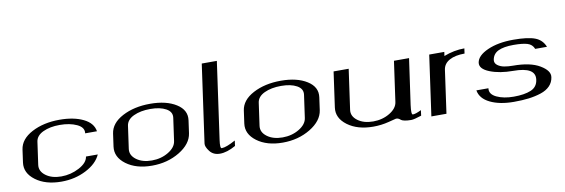

<svg xmlns="http://www.w3.org/2000/svg" viewBox="-54 -1158 4607 1566"><g transform="rotate(-10 2249.5 -375.0)"><path d="M710 -354.5H612.3Q619.1 -403.3 560.5 -430.7Q502 -458 418.9 -458Q337.9 -458 280.8 -431.2Q223.6 -404.3 216.8 -354.5L190.4 -167Q183.6 -115.2 232.9 -78.6Q282.2 -42 360.4 -42Q439.5 -42 509.3 -79.1Q579.1 -116.2 585.9 -167H683.6Q651.4 -94.7 559.1 -47.4Q466.8 0 354.5 0Q223.6 0 141.6 -61Q59.6 -122.1 71.3 -208L85.9 -312.5Q97.7 -397.5 194.8 -448.7Q292 -500 424.8 -500Q542 -500 620.6 -461.9Q699.2 -423.8 710 -354.5Z M1315.4 -167 1341.8 -354.5Q1348.6 -403.3 1299.3 -430.7Q1250 -458 1168.9 -458Q1087.9 -458 1030.8 -431.2Q973.6 -404.3 966.8 -354.5L940.4 -167Q933.6 -115.2 982.9 -78.6Q1032.2 -42 1110.4 -42Q1187.5 -42 1248 -78.6Q1308.6 -115.2 1315.4 -167ZM1446.3 -208Q1433.6 -121.1 1333.5 -60.5Q1233.4 0 1104.5 0Q973.6 0 891.6 -61Q809.6 -122.1 821.3 -208L835.9 -312.5Q847.7 -397.5 944.8 -448.7Q1042 -500 1174.8 -500Q1308.6 -500 1390.6 -448.2Q1472.7 -396.5 1460.9 -312.5Z M1772.5 -750 1682.6 -110.4Q1672.9 -42 1688.5 -42Q1725.6 -42 1803.7 -85Q1803.7 -85 1797.9 -41Q1725.6 0 1667 0Q1612.3 0 1582.5 -39.1Q1552.7 -78.1 1556.6 -103.5L1647.5 -750Z M2398.4 -167 2424.8 -354.5Q2431.6 -403.3 2382.3 -430.7Q2333 -458 2252 -458Q2170.9 -458 2113.8 -431.2Q2056.6 -404.3 2049.8 -354.5L2023.4 -167Q2016.6 -115.2 2065.9 -78.6Q2115.2 -42 2193.4 -42Q2270.5 -42 2331.1 -78.6Q2391.6 -115.2 2398.4 -167ZM2529.3 -208Q2516.6 -121.1 2416.5 -60.5Q2316.4 0 2187.5 0Q2056.6 0 1974.6 -61Q1892.6 -122.1 1904.3 -208L1918.9 -312.5Q1930.7 -397.5 2027.8 -448.7Q2125 -500 2257.8 -500Q2391.6 -500 2473.6 -448.2Q2555.7 -396.5 2543.9 -312.5Z M3320.3 -500 3266.6 -121.1Q3255.9 -42 3271.5 -42Q3294.9 -42 3341.8 -65.4L3335.9 -20.5Q3274.4 0 3250 0Q3216.8 0 3195.3 -4.9Q3173.8 -9.8 3167 -16.1Q3160.2 -22.5 3151.4 -27.3Q3142.6 -32.2 3129.9 -32.2Q3127.9 -32.2 3065.9 -16.1Q3003.9 0 2937.5 0Q2806.6 0 2724.6 -61Q2642.6 -122.1 2654.3 -208L2695.3 -500H2820.3L2773.4 -167Q2766.6 -115.2 2815.9 -78.6Q2865.2 -42 2943.4 -42Q3020.5 -42 3081.1 -78.6Q3141.6 -115.2 3148.4 -167L3195.3 -500Z M3778.3 -500 3772.5 -458Q3694.3 -458 3646.5 -431.6Q3598.6 -405.3 3591.8 -354.5L3542 0H3417L3487.3 -500H3612.3L3607.4 -466.8Q3692.4 -500 3778.3 -500Z M4183.6 -500Q4302.7 -500 4361.8 -477.5Q4420.9 -455.1 4444.3 -395.5H4346.7Q4332 -433.6 4292.5 -445.8Q4252.9 -458 4177.7 -458Q4096.7 -458 4051.3 -436.5Q4005.9 -415 3998 -364.3Q3995.1 -337.9 4018.1 -320.8Q4041 -303.7 4073.2 -297.9Q4105.5 -292 4144.5 -292Q4287.1 -292 4365.7 -245.1Q4444.3 -198.2 4436.5 -146.5V-145.5Q4430.7 -103.5 4402.3 -74.2Q4374 -44.9 4326.7 -29.3Q4279.3 -13.7 4225.1 -6.8Q4170.9 0 4101.6 0Q3984.4 0 3905.8 -38.1Q3827.1 -76.2 3815.4 -145.5H3915Q3908.2 -96.7 3966.3 -69.3Q4024.4 -42 4107.4 -42Q4196.3 -42 4250 -64.5Q4303.7 -86.9 4311.5 -146.5Q4326.2 -250 4138.7 -250Q4027.3 -250 3946.8 -281.7Q3866.2 -313.5 3873 -364.3Q3881.8 -421.9 3969.2 -460.9Q4056.6 -500 4183.6 -500Z"/></g></svg>

Font: okolaks
Style: BoldItalic
Weight: 600
Width: 8
Italic angle: -8°
Version: Version 000.6.0